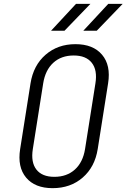

<svg xmlns="http://www.w3.org/2000/svg" viewBox="-20 -970 659 1000"><path d="M254 10Q162 10 116 -45Q70 -100 85 -194L139 -536Q154 -630 217.5 -685Q281 -740 373 -740Q465 -740 511.5 -685Q558 -630 543 -536L489 -194Q474 -100 410.5 -45Q347 10 254 10ZM263 -49Q328 -49 370 -87Q412 -125 423 -194L477 -536Q488 -605 458 -643Q428 -681 364 -681Q299 -681 257.5 -643Q216 -605 205 -536L151 -194Q140 -125 169.5 -87Q199 -49 263 -49ZM414 -810 544 -950H619L484 -810ZM246 -810 376 -950H451L316 -810Z"/></svg>

Font: NKDuy Mono ExtraLight
Style: Italic
Weight: 200
Italic angle: -9°
Monospace: yes
Designer: NKDuy
Foundry: NKDuy
Version: Version 2.251; ttfautohint (v1.8.4.7-5d5b)